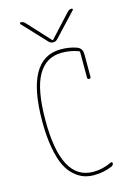

<svg xmlns="http://www.w3.org/2000/svg" viewBox="-140 -1023 780 1106"><g transform="rotate(-15 250.0 -470.0)"><path d="M280.3 9.8Q249 9.8 221.7 1Q194.3 -7.8 165 -32.7Q135.7 -57.6 115.7 -98.1Q95.7 -138.7 83 -207.5Q70.3 -276.4 70.3 -365.2Q70.3 -740.2 280.3 -740.2Q330.1 -740.2 372.1 -725.6Q405.3 -714.8 405.3 -677.7V-543Q405.3 -533.2 395 -533.2Q384.8 -533.2 384.8 -543V-695.3Q384.8 -700.2 379.9 -702.1Q334 -719.7 280.3 -719.7Q187.5 -719.7 138.7 -636.2Q89.8 -552.7 89.8 -365.2Q89.8 -9.8 280.3 -9.8Q336.9 -9.8 389.6 -35.2Q399.4 -39.1 400.4 -29.3Q400.4 -18.6 389.6 -12.7Q338.9 9.8 280.3 9.8ZM224.6 -800.8 93.8 -940.4Q91.8 -943.4 93.3 -946.8Q94.7 -950.2 98.6 -950.2Q111.3 -950.2 122.1 -940.4L248 -803.7H250H252L377.9 -940.4Q387.7 -950.2 401.4 -950.2Q405.3 -950.2 407.2 -946.8Q409.2 -943.4 406.2 -940.4L275.4 -800.8Q264.6 -790 250 -790Q235.4 -790 224.6 -800.8Z"/></g></svg>

Font: Rounded Mgen+ 1mn thin
Style: Regular
Weight: 100
Designer: [Source Han Sans]
Ryoko NISHIZUKA  (kana & ideographs); Paul D. Hunt (Latin, Greek & Cyrillic); Wenlong ZHANG  (bopomofo
Version: Version 1.059.20150602